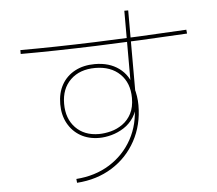

<svg xmlns="http://www.w3.org/2000/svg" viewBox="-57 -884 1114 987"><g transform="rotate(-5 500.0 -390.0)"><path d="M299 20Q397 13 471.5 -33.5Q546 -80 588 -156.5Q630 -233 630 -330V-353L639 -348Q635 -301 614 -269Q593 -237 562.5 -217.5Q532 -198 498.5 -189Q465 -180 435 -180Q380 -180 338.5 -204Q297 -228 273.5 -271Q250 -314 250 -370Q250 -428 274 -470.5Q298 -513 342 -536.5Q386 -560 445 -560Q519 -560 569 -523.5Q619 -487 634 -423H620V-820H640V-390L636 -422Q643 -400 646.5 -376.5Q650 -353 650 -330Q650 -228 605.5 -146.5Q561 -65 482.5 -16Q404 33 301 40ZM435 -200Q465 -200 497.5 -208.5Q530 -217 558 -237Q586 -257 603 -289.5Q620 -322 620 -370Q620 -448 572.5 -494Q525 -540 445 -540Q365 -540 317.5 -494Q270 -448 270 -370Q270 -293 315 -246.5Q360 -200 435 -200ZM70 -665Q415 -665 929 -695L931 -675Q414 -645 70 -645Z"/></g></svg>

Font: M PLUS 2 Thin
Style: Regular
Weight: 100
Designer: Coji Morishita
Foundry: UNDERFOREST DESIGN
Version: Version 1.001